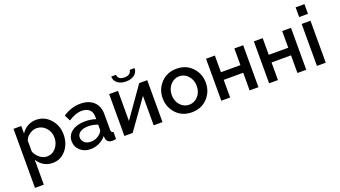

<svg xmlns="http://www.w3.org/2000/svg" viewBox="-71 -1383 3977 2249"><g transform="rotate(-20 1917.0 -258.5)"><path d="M176 -98V213H66V-523H163V-429Q194 -477 242 -504.5Q290 -532 348 -532Q453 -532 524 -452.5Q595 -373 595 -262Q595 -147 529.5 -68.5Q464 10 363 10Q302 10 253.5 -19Q205 -48 176 -98ZM482 -262Q482 -335 435 -386.5Q388 -438 319 -438Q275 -438 231.5 -407.5Q188 -377 176 -335V-198Q197 -149 238.5 -116.5Q280 -84 327 -84Q394 -84 438 -137.5Q482 -191 482 -262Z M656 -153Q656 -228 718 -273.5Q780 -319 879 -319Q958 -319 1015 -298V-331Q1015 -386 981.5 -417Q948 -448 887 -448Q811 -448 721 -389L684 -463Q787 -532 899 -532Q1005 -532 1065 -476Q1125 -420 1125 -319V-124Q1125 -89 1154 -88V0Q1128 5 1107 5Q1074 5 1055 -11Q1036 -27 1033 -52L1030 -82Q996 -39 943.5 -14.5Q891 10 836 10Q758 10 707 -36.5Q656 -83 656 -153ZM989 -121Q1015 -147 1015 -170V-230Q957 -252 895 -252Q835 -252 797.5 -227.5Q760 -203 760 -162Q760 -125 788.5 -98Q817 -71 867 -71Q941 -71 989 -121Z M1496 -593Q1429 -593 1390 -625Q1351 -657 1351 -707H1411Q1411 -679 1432 -661.5Q1453 -644 1496 -644Q1572 -644 1582 -707H1642Q1642 -657 1603 -625Q1564 -593 1496 -593ZM1258 0V-522H1368V-147L1633 -523H1733V0H1623V-367L1361 0Z M2099 -532Q2218 -532 2293 -452.5Q2368 -373 2368 -261Q2368 -149 2293 -69.5Q2218 10 2099 10Q1979 10 1904.5 -69.5Q1830 -149 1830 -261Q1830 -373 1905.5 -452.5Q1981 -532 2099 -532ZM2099 -84Q2164 -84 2209.5 -135Q2255 -186 2255 -261Q2255 -336 2209.5 -387Q2164 -438 2099 -438Q2034 -438 1988.5 -386.5Q1943 -335 1943 -260Q1943 -185 1988 -134.5Q2033 -84 2099 -84Z M2466 0V-523H2576V-315H2819V-523H2929V0H2819V-220H2576V0Z M3062 0V-523H3172V-315H3415V-523H3525V0H3415V-220H3172V0Z M3658 -609V-730H3768V-609ZM3658 0V-523H3768V0Z"/></g></svg>

Font: Raleway-v4020 SemiBold
Style: Regular
Weight: 600
Designer: Matt McInerney, Pablo Impallari, Rodrigo Fuenzalida
Foundry: Matt McInerney, Pablo Impallari, Rodrigo Fuenzalida
Version: Version 4.020;PS 004.020;hotconv 1.0.88;makeotf.lib2.5.64775